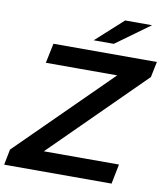

<svg xmlns="http://www.w3.org/2000/svg" viewBox="-109 -973 918 1053"><g transform="rotate(10 349.5 -447.0)"><path d="M-14 0 3 -87 561 -639 572 -590H114L137 -700H713L695 -613L138 -61L126 -110H606L584 0ZM351 -757 502 -894H652L463 -757Z"/></g></svg>

Font: MOST Montserrat SemiBold
Style: Italic
Weight: 600
Italic angle: -11.3°
Designer: Julieta Ulanovsky
Foundry: Julieta Ulanovsky
Version: Version 8.000;March 11, 2024;FontCreator 15.0.0.2926 64-bit